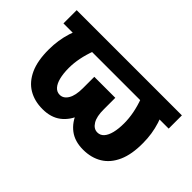

<svg xmlns="http://www.w3.org/2000/svg" viewBox="-83 -835 1133 1133"><g transform="rotate(45 483.5 -268.0)"><path d="M922.4 -545.9V-435.5H44.4V-545.9ZM177.7 -545.9H331.1Q304.7 -493.7 287.1 -446Q269.5 -398.4 261 -355.5Q252.4 -312.5 252.4 -272Q252.4 -225.6 261 -191.9Q269.5 -158.2 286.1 -139.9Q302.7 -121.6 326.7 -121.6Q357.4 -121.6 376.7 -153.6Q396 -185.5 396 -245.6V-341.3H518.6V-264.2Q519 -182.6 496.8 -120.8Q474.6 -59.1 429.4 -24.7Q384.3 9.8 314.5 9.8Q247.1 9.8 197 -20Q147 -49.8 119.1 -110.8Q91.3 -171.9 91.8 -265.6Q91.8 -342.8 114.3 -414.3Q136.7 -485.8 177.7 -545.9ZM636.2 -545.9H790Q831.1 -485.8 853.5 -415.3Q876 -344.7 876 -269Q877 -175.3 849.4 -113.3Q821.8 -51.3 771.5 -20.8Q721.2 9.8 652.8 9.8Q583.5 9.8 538.1 -24.7Q492.7 -59.1 470.5 -120.8Q448.2 -182.6 448.2 -264.2V-341.3H571.3V-245.6Q570.8 -185.5 590.3 -153.6Q609.9 -121.6 640.6 -121.6Q665 -121.6 681.4 -139.9Q697.8 -158.2 706.3 -191.9Q714.8 -225.6 714.8 -272Q714.8 -312.5 706.5 -355.7Q698.2 -398.9 680.9 -446.3Q663.6 -493.7 636.2 -545.9Z"/></g></svg>

Font: Inter 17pt ExtraBold
Style: Regular
Weight: 800
Version: Version 4.001;git-66647c0bb